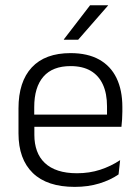

<svg xmlns="http://www.w3.org/2000/svg" viewBox="-20 -702 532 732"><path d="M265 10.5Q159.5 10.5 105 -42.5Q50.5 -95.5 50.5 -193.5V-288.5Q50.5 -390.5 101.2 -445Q152 -499.5 249 -499.5Q314 -499.5 358 -475Q402 -450.5 424.2 -404.5Q446.5 -358.5 446.5 -294V-276.5Q446.5 -262 445.5 -247.5Q444.5 -233 443 -218.5H387Q388 -240.5 388 -260.2Q388 -280 388 -296.5Q388 -345.5 372.2 -379.8Q356.5 -414 325.8 -432Q295 -450 249 -450Q180.5 -450 145.5 -409.8Q110.5 -369.5 110.5 -293.5V-246L111 -238V-187.5Q111 -154 120.8 -127Q130.5 -100 150.8 -80.8Q171 -61.5 201.8 -51.5Q232.5 -41.5 273.5 -41.5Q321 -41.5 361.8 -54.8Q402.5 -68 438 -91.5L432 -37Q401 -15.5 358.5 -2.5Q316 10.5 265 10.5ZM429.5 -218.5H82V-265H429.5ZM223.5 -552 323.5 -682H392V-681L278 -550.5H223.5Z"/></svg>

Font: Anek Devanagari Medium Light
Style: Regular
Weight: 300
Version: Version 1.003